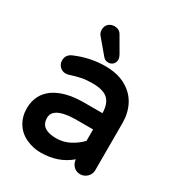

<svg xmlns="http://www.w3.org/2000/svg" viewBox="-175 -832 899 968"><g transform="rotate(30 274.5 -348.0)"><path d="M310.5 -580.1Q310.5 -563.5 299.8 -552.7Q289.1 -542 272.5 -542Q253.9 -542 242.2 -556.6L174.8 -636.7Q162.1 -649.4 162.1 -668.9Q162.1 -691.4 175.8 -704.1Q189.5 -716.8 210 -716.8Q240.2 -716.8 252.9 -691.4L302.7 -605.5Q310.5 -590.8 310.5 -580.1ZM33.2 -136.7Q33.2 -218.8 96.7 -263.7Q159.2 -306.6 269.5 -306.6H376Q375 -361.3 348.1 -386.7Q321.3 -412.1 256.8 -412.1Q222.7 -412.1 195.3 -406.7Q168 -401.4 129.9 -388.7L115.2 -386.7H114.3Q94.7 -386.7 80.6 -400.9Q66.4 -415 66.4 -435.5Q66.4 -469.7 99.6 -483.4Q183.6 -519.5 272.5 -519.5Q373 -519.5 432.6 -460.9Q469.7 -423.8 482.4 -368.2Q488.3 -342.8 488.3 -315.4V-39.1Q488.3 -16.6 471.7 0Q454.1 16.6 431.2 16.6Q408.2 16.6 392.6 0.5Q377 -15.6 376 -38.1Q306.6 21.5 204.1 21.5Q160.2 21.5 120.1 2.9Q79.1 -15.6 56.2 -52.7Q33.2 -89.8 33.2 -136.7ZM376 -211.9H281.2Q189.5 -211.9 159.2 -181.6Q145.5 -168 145.5 -146.5Q145.5 -118.2 161.1 -102.5Q183.6 -80.1 237.3 -80.1Q276.4 -80.1 311.5 -97.7Q349.6 -117.2 376 -145.5Z"/></g></svg>

Font: FakePearl
Style: SemiBold
Weight: 400
Version: Version 1.2